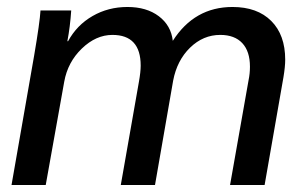

<svg xmlns="http://www.w3.org/2000/svg" viewBox="-20 -530 881 550"><path d="M78 -372Q86 -419 90.5 -451Q95 -483 96 -500H184Q181 -454 173 -412H175Q200 -458 245 -484Q290 -510 345 -510Q400 -510 435 -483.5Q470 -457 475 -413Q537 -510 646 -510Q717 -510 757 -470Q797 -430 797 -359Q797 -339 792 -309L738 0H639L692 -300Q696 -319 696 -339Q696 -383 674 -406.5Q652 -430 611 -430Q562 -430 524.5 -393.5Q487 -357 476 -299L424 0H326L378 -296Q383 -324 383 -342Q383 -430 302 -430Q255 -430 214.5 -391Q174 -352 164 -296L111 0H13Z"/></svg>

Font: Sarabun Medium
Style: Italic
Weight: 500
Italic angle: -10°
Designer: Suppakit Chalermlarp | Katatrad Co.,Ltd.
Foundry: Cadson Demak Co.,Ltd.
Version: Version 1.000; ttfautohint (v1.6)